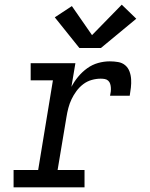

<svg xmlns="http://www.w3.org/2000/svg" viewBox="-20 -800 640 820"><path d="M38 0V-74H143L206 -457H111V-530H302L285 -429Q297 -452 314 -472.5Q331 -493 352.5 -508.5Q374 -524 399 -531Q424 -538 449 -538Q467 -538 484.5 -535Q502 -532 514.5 -521.5Q527 -511 533 -495Q539 -479 540 -461.5Q541 -444 539 -426Q537 -408 534 -391H450Q452 -399 453 -408Q454 -417 453.5 -425.5Q453 -434 450.5 -442Q448 -450 442 -455.5Q436 -461 427.5 -462.5Q419 -464 410 -464Q391 -464 371.5 -458.5Q352 -453 335.5 -440.5Q319 -428 306.5 -411Q294 -394 285.5 -376Q277 -358 272 -339Q267 -320 264 -301L226 -74H341V0ZM411 -595H319L214 -726L287 -774L373 -650L500 -780L562 -720Z"/></svg>

Font: Iosevka Curly Slab ExObl
Style: Regular
Weight: 400
Width: 7
Italic angle: -9°
Monospace: yes
Designer: Belleve Invis
Foundry: Belleve Invis
Version: Version 11.1.0; ttfautohint (v1.8.3)